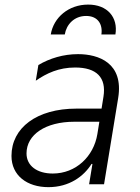

<svg xmlns="http://www.w3.org/2000/svg" viewBox="-20 -783 594 816"><path d="M195.7 -636.4H255.3C262.1 -678.3 294.7 -715.2 346.2 -715.2C396 -715.2 417.3 -679.7 410.9 -636.4H470.5C482.6 -709.2 436.4 -763.8 354.4 -763.5C272 -763.5 207.7 -709.2 195.7 -636.4ZM185.7 12.4C274.5 12.4 336.3 -33.7 369 -86.3H372.9L358.7 0H422.2L482.2 -366.1C506.7 -515.6 398.8 -552.9 311.8 -552.9C249.3 -552.9 191.4 -535.2 143.1 -506.7L132.1 -440C178.3 -471.9 230.1 -496.1 299.4 -496.1C389.9 -496.1 432.9 -454.2 419.7 -371.8L411.6 -321.4H305C136 -321.4 28.8 -239.7 28.8 -120.4C28.8 -36.6 95.5 12.4 185.7 12.4ZM204.2 -45.5C137.8 -45.5 92.7 -78.1 92.7 -131C92.7 -210.9 173.7 -265.6 295.8 -265.6H402.3L393.8 -213.1C378.2 -117.9 302.6 -45.5 204.2 -45.5Z"/></svg>

Font: TID UI Light
Style: Italic
Weight: 300
Italic angle: -9.39999°
Designer: The TID Project Authors
Foundry: Bakken & Bæck
Version: Version 1.001;hotconv 1.0.109;makeotfexe 2.5.65596